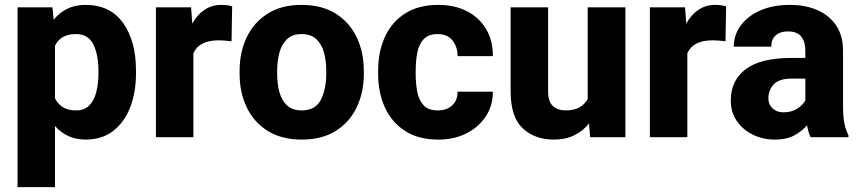

<svg xmlns="http://www.w3.org/2000/svg" viewBox="-20 -558 3498 781"><path d="M533.2 -270V-259.8Q533.2 -183.1 509.8 -122.1Q486.3 -61 440.7 -25.6Q395 9.8 328.1 9.8Q288.1 9.8 257.3 -4.9Q226.6 -19.5 203.6 -45.4V203.1H51.3V-528.3H193.4L198.2 -478Q221.7 -506.3 253.4 -522.2Q285.2 -538.1 327.6 -538.1Q428.2 -538.1 480.7 -464.6Q533.2 -391.1 533.2 -270ZM380.4 -259.8V-270Q380.4 -334.5 359.9 -377Q339.4 -419.4 288.6 -419.4Q226.1 -419.4 203.6 -371.6V-158.2Q214.8 -135.3 235.6 -122.1Q256.3 -108.9 289.6 -108.9Q323.7 -108.9 343.5 -129.4Q363.3 -149.9 371.8 -184.1Q380.4 -218.3 380.4 -259.8Z M924.3 -532.2 921.9 -390.1Q911.6 -391.6 896.2 -392.8Q880.9 -394 869.6 -394Q790 -394 766.6 -341.3V0H614.3V-528.3H757.3L762.2 -461.9Q781.7 -497.6 811.5 -517.8Q841.3 -538.1 879.9 -538.1Q905.3 -538.1 924.3 -532.2Z M954.6 -258.8V-269Q954.6 -346.2 983.9 -407Q1013.2 -467.8 1069.3 -502.9Q1125.5 -538.1 1206.5 -538.1Q1288.6 -538.1 1345 -502.9Q1401.4 -467.8 1430.7 -407Q1460 -346.2 1460 -269V-258.8Q1460 -181.6 1430.7 -120.8Q1401.4 -60.1 1345.2 -25.1Q1289.1 9.8 1207.5 9.8Q1126 9.8 1069.6 -25.1Q1013.2 -60.1 983.9 -120.8Q954.6 -181.6 954.6 -258.8ZM1107.4 -269V-258.8Q1107.4 -216.8 1116.7 -182.9Q1126 -148.9 1147.9 -128.9Q1169.9 -108.9 1207.5 -108.9Q1263.2 -108.9 1285.2 -152.3Q1307.1 -195.8 1307.1 -258.8V-269Q1307.1 -310.1 1297.9 -344.2Q1288.6 -378.4 1266.6 -398.9Q1244.6 -419.4 1206.5 -419.4Q1169.4 -419.4 1147.7 -398.9Q1126 -378.4 1116.7 -344.2Q1107.4 -310.1 1107.4 -269Z M1760.7 -108.9Q1797.4 -108.9 1819.3 -129.2Q1841.3 -149.4 1841.3 -185.1H1984.9Q1984.9 -127.4 1955.3 -83.5Q1925.8 -39.6 1876 -14.9Q1826.2 9.8 1763.7 9.8Q1681.6 9.8 1627.2 -25.6Q1572.8 -61 1545.4 -121.6Q1518.1 -182.1 1518.1 -257.8V-270.5Q1518.1 -346.2 1545.2 -406.7Q1572.3 -467.3 1627 -502.7Q1681.6 -538.1 1763.2 -538.1Q1828.6 -538.1 1878.4 -512.9Q1928.2 -487.8 1956.5 -441.2Q1984.9 -394.5 1984.9 -329.6H1841.3Q1841.3 -367.2 1820.8 -393.3Q1800.3 -419.4 1759.8 -419.4Q1722.7 -419.4 1703.4 -398.7Q1684.1 -377.9 1677.5 -344Q1670.9 -310.1 1670.9 -270.5V-257.8Q1670.9 -217.8 1677.5 -183.8Q1684.1 -149.9 1703.4 -129.4Q1722.7 -108.9 1760.7 -108.9Z M2380.4 0 2376 -56.2Q2351.6 -24.9 2315.9 -7.6Q2280.3 9.8 2233.4 9.8Q2155.3 9.8 2106.2 -36.1Q2057.1 -82 2057.1 -186.5V-528.3H2209.5V-185.5Q2209.5 -145 2228.8 -127Q2248 -108.9 2280.8 -108.9Q2315.4 -108.9 2337.2 -121.3Q2358.9 -133.8 2370.6 -155.8V-528.3H2523.9V0Z M2933.6 -532.2 2931.2 -390.1Q2920.9 -391.6 2905.5 -392.8Q2890.1 -394 2878.9 -394Q2799.3 -394 2775.9 -341.3V0H2623.5V-528.3H2766.6L2771.5 -461.9Q2791 -497.6 2820.8 -517.8Q2850.6 -538.1 2889.2 -538.1Q2914.6 -538.1 2933.6 -532.2Z M3277.3 0Q3268.1 -19 3262.7 -48.8Q3242.2 -24.4 3210.9 -7.3Q3179.7 9.8 3131.8 9.8Q3082.5 9.8 3041.7 -10.5Q3001 -30.8 2976.8 -66.4Q2952.6 -102.1 2952.6 -148.4Q2952.6 -231 3013.4 -276.6Q3074.2 -322.3 3198.7 -322.3H3255.9V-352.5Q3255.9 -388.2 3239.3 -409.2Q3222.7 -430.2 3185.1 -430.2Q3153.3 -430.2 3135.3 -414.1Q3117.2 -397.9 3117.2 -368.2H2964.8Q2964.8 -415.5 2992.9 -454.1Q3021 -492.7 3072.5 -515.4Q3124 -538.1 3193.4 -538.1Q3255.4 -538.1 3304 -517.3Q3352.5 -496.6 3380.9 -455.1Q3409.2 -413.6 3409.2 -351.6V-130.4Q3409.2 -83 3414.8 -55.7Q3420.4 -28.3 3431.2 -8.3V0ZM3166.5 -101.1Q3200.2 -101.1 3223.1 -116Q3246.1 -130.9 3255.9 -149.4V-238.3H3200.2Q3148.9 -238.3 3127.2 -214.6Q3105.5 -190.9 3105.5 -157.7Q3105.5 -133.3 3122.6 -117.2Q3139.6 -101.1 3166.5 -101.1Z"/></svg>

Font: Vazirmatn RD ExtraBold
Style: Regular
Weight: 800
Designer: Saber Rastikerdar
Foundry: Saber Rastikerdar
Version: Version 32.102